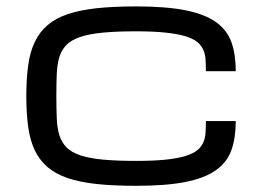

<svg xmlns="http://www.w3.org/2000/svg" viewBox="-20 -567 822 602"><path d="M62.5 -265.6Q62.5 -210.9 68.4 -168.9Q74.2 -127 89.1 -95.7Q104 -64.5 129.2 -43Q154.3 -21.5 192.6 -8.5Q231 4.4 283.7 10Q336.4 15.6 406.7 15.6Q500.5 15.6 561 3.7Q621.6 -8.3 656.7 -33.2Q691.9 -58.1 705.6 -96.4Q719.2 -134.8 719.2 -187.5H625.5Q625.5 -168 624.5 -151.1Q623.5 -134.3 617.4 -120.4Q611.3 -106.4 598.1 -95.7Q585 -85 560.5 -77.6Q536.1 -70.3 498.8 -66.4Q461.4 -62.5 406.7 -62.5Q344.2 -62.5 301.5 -66.7Q258.8 -70.8 231 -80.3Q203.1 -89.8 188 -105.5Q172.9 -121.1 166 -143.6Q159.2 -166 158 -196.3Q156.7 -226.6 156.7 -265.6Q156.7 -304.7 158 -335Q159.2 -365.2 166 -387.7Q172.9 -410.2 188 -425.8Q203.1 -441.4 231 -450.9Q258.8 -460.4 301.5 -464.6Q344.2 -468.8 406.7 -468.8Q461.4 -468.8 498.8 -464.8Q536.1 -460.9 560.5 -453.6Q585 -446.3 598.1 -435.5Q611.3 -424.8 617.4 -410.9Q623.5 -397 624.5 -380.1Q625.5 -363.3 625.5 -343.8H719.2Q719.2 -396.5 705.6 -434.8Q691.9 -473.1 656.7 -498Q621.6 -522.9 561 -534.9Q500.5 -546.9 406.7 -546.9Q336.4 -546.9 283.7 -541.3Q231 -535.6 192.6 -522.7Q154.3 -509.8 129.2 -488.3Q104 -466.8 89.1 -435.5Q74.2 -404.3 68.4 -362.3Q62.5 -320.3 62.5 -265.6Z"/></svg>

Font: Michroma
Style: Regular
Weight: 400
Version: Version 1.000